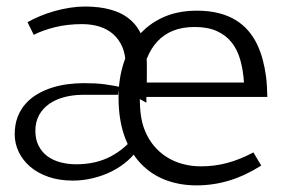

<svg xmlns="http://www.w3.org/2000/svg" viewBox="-20 -537 911 586"><path d="M427.2 -270.5Q427.2 -268.6 427.2 -265.9Q427.2 -263.2 427 -258.3Q426.8 -253.4 426.8 -245.1Q426.8 -236.8 426.8 -223.6L343.3 -269.5L340.3 -247.6H232.4Q203.1 -247.6 176.8 -240.7Q150.4 -233.9 130.6 -220.2Q110.8 -206.5 99.4 -185.8Q87.9 -165 87.9 -137.7Q87.9 -111.8 97.7 -92.5Q107.4 -73.2 124.3 -60.5Q141.1 -47.9 164.1 -41.7Q187 -35.6 212.9 -35.6Q272.9 -35.6 318.4 -59.8Q363.8 -84 392.1 -123.5L405.3 -89.4Q392.1 -66.4 370.6 -47.4Q349.1 -28.3 322.3 -14.6Q295.4 -1 264.4 6.6Q233.4 14.2 202.1 14.2Q160.6 14.2 127.7 2.7Q94.7 -8.8 72 -28.3Q49.3 -47.9 37.1 -73.5Q24.9 -99.1 24.9 -127Q24.9 -156.7 33.9 -180.2Q43 -203.6 58.6 -220.9Q74.2 -238.3 95 -250.2Q115.7 -262.2 138.9 -269.5Q162.1 -276.9 187 -280Q211.9 -283.2 235.4 -283.2Q252.9 -283.2 268.6 -282.5Q284.2 -281.7 299.3 -279.8Q314.5 -277.8 330.1 -274.9Q345.7 -272 362.8 -267.6L363.3 -336.4Q363.8 -368.7 353.8 -392.6Q343.8 -416.5 325.9 -432.4Q308.1 -448.2 283.7 -455.8Q259.3 -463.4 230.5 -463.4Q185.5 -463.4 147.5 -453.9Q109.4 -444.3 83 -430.7L64 -469.2Q82 -479.5 103.3 -488.3Q124.5 -497.1 147.2 -503.4Q169.9 -509.8 193.4 -513.4Q216.8 -517.1 239.7 -517.1Q284.2 -517.1 319.3 -507.1Q354.5 -497.1 378.7 -475.8Q402.8 -454.6 415.5 -421.4Q428.2 -388.2 428.2 -341.8Q428.2 -319.8 428.2 -306.9Q428.2 -293.9 428 -286.6Q427.7 -279.3 427.5 -276.1Q427.2 -272.9 427.2 -270.5ZM406.7 -241.2Q406.7 -206.1 410.2 -183.6Q413.6 -161.1 420.4 -143.1Q431.2 -114.7 448.5 -93.5Q465.8 -72.3 488.5 -57.9Q511.2 -43.5 537.8 -36.4Q564.5 -29.3 593.3 -29.3Q634.8 -29.3 673.3 -39.6Q711.9 -49.8 753.4 -71.8L777.3 -31.7Q729 -1 680.2 13.9Q631.3 28.8 579.6 28.8Q528.3 28.8 484.9 12.2Q441.4 -4.4 409.4 -38.1Q377.4 -71.8 359.6 -122.3Q341.8 -172.9 341.8 -240.2Q341.8 -295.9 357.2 -344Q372.6 -392.1 402.6 -427.7Q432.6 -463.4 477.3 -483.9Q522 -504.4 581.1 -504.4Q618.7 -504.4 647.9 -496.8Q677.2 -489.3 699.5 -475.6Q721.7 -461.9 737.8 -443.1Q753.9 -424.3 764.6 -401.9Q775.4 -379.4 782 -354.2Q788.6 -329.1 792 -303.2Q793.9 -287.6 794.7 -272.2Q795.4 -256.8 795.9 -241.2ZM574.2 -454.6Q536.6 -454.6 508.5 -443.4Q480.5 -432.1 460.4 -410.6Q440.4 -389.2 428 -357.7Q415.5 -326.2 409.2 -285.2H724.6Q722.2 -322.8 713.4 -354Q704.6 -385.3 687 -407.5Q669.4 -429.7 641.8 -442.1Q614.3 -454.6 574.2 -454.6Z"/></svg>

Font: Twentytwelve Slab Light
Style: TwentytwelveSlab
Weight: 300
Designer: Domenico Catapano
Version: Version 1.00 2012